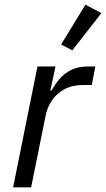

<svg xmlns="http://www.w3.org/2000/svg" viewBox="-20 -800 453 820"><path d="M113 0H36L140 -516H217L195 -413H200Q214 -439 234 -462.5Q254 -486 283.5 -501Q313 -516 355 -516H387L372 -437H336Q289 -437 255.5 -419Q222 -401 202 -371.5Q182 -342 175 -307ZM413 -744 289 -585 241 -610 345 -780Z"/></svg>

Font: IBM Plex Sans
Style: Italic
Weight: 400
Italic angle: -11.31°
Designer: Mike Abbink, Paul van der Laan, Pieter van Rosmalen
Foundry: Bold Monday
Version: Version 3.201